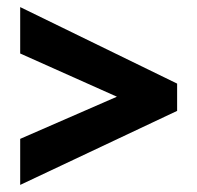

<svg xmlns="http://www.w3.org/2000/svg" viewBox="-20 -631 555 542"><path d="M37 -239V-109L480 -318V-395L37 -611V-480L310 -358Z"/></svg>

Font: Noto Sans Georgian Condensed ExtraBold
Style: Regular
Weight: 800
Width: 3
Designer: Monotype Design Team, Akaki Razmadze
Foundry: Google LLC
Version: Version 2.005